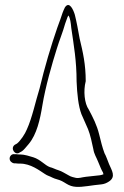

<svg xmlns="http://www.w3.org/2000/svg" viewBox="-20 -675 490 757"><path d="M18 -50C18 -40 26 -33 35 -31H42C47 -30 52 -30 59 -30C101 -30 135 -3 157 11C167 18 175 19 186 25C197 31 213 33 224 39C236 45 247 54 260 58C284 66 315 60 352 55L379 52C390 51 400 47 409 41C439 22 420 -4 410 -28C405 -40 398 -61 392 -71C383 -95 378 -117 371 -145C362 -182 346 -213 330 -243C313 -267 308 -316 318 -355C318 -421 307 -469 294 -523C289 -552 281 -594 275 -617C270 -634 254 -673 236 -646C229 -632 224 -618 218 -599L206 -566C181 -494 156 -410 136 -326C120 -275 107 -211 86 -165C79 -147 60 -119 47 -109L38 -104C19 -90 40 -60 58 -74L67 -79C74 -84 82 -94 93 -107C125 -145 138 -204 147 -259C159 -332 185 -423 204 -483C215 -519 227 -546 237 -582L246 -607C247 -610 249 -612 250 -614C257 -603 259 -586 261 -565C271 -496 282 -435 282 -354C284 -304 289 -257 301 -225C309 -207 319 -185 327 -166C336 -144 343 -111 348 -87C351 -67 360 -55 367 -37L377 -13C380 -6 383 0 386 5C387 8 387 10 388 12C384 14 379 15 374 16C353 18 341 20 319 22C301 24 291 29 278 26L266 23C261 22 255 19 250 16C238 10 224 0 210 -4C199 -7 187 -14 177 -16C157 -23 140 -46 111 -55C98 -59 76 -66 60 -66C54 -66 49 -66 44 -67H37C27 -69 18 -60 18 -50Z"/></svg>

Font: Stray Cat
Style: SuCn
Weight: 400
Version: Version 1.0